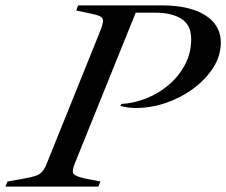

<svg xmlns="http://www.w3.org/2000/svg" viewBox="-68 -693 840 713"><path d="M-48 0 -40 -19 22 -30Q50 -35 65.5 -40.5Q81 -46 90 -57Q99 -68 107 -89L303 -575Q314 -602 314.5 -615Q315 -628 301.5 -633.5Q288 -639 258 -645L215 -654L222 -673H533Q636 -673 694 -636.5Q752 -600 752 -535Q752 -486 724 -442Q696 -398 650 -364Q604 -330 548.5 -311Q493 -292 436 -292Q406 -292 379 -300L383 -307Q426 -309 472 -326.5Q518 -344 556 -375.5Q594 -407 618 -451Q642 -495 642 -548Q642 -599 606.5 -622.5Q571 -646 508 -646H436L211 -89Q198 -58 205 -48Q212 -38 248 -30L305 -19L297 0Z"/></svg>

Font: Ibarra Real Nova Medium
Style: Italic
Weight: 500
Italic angle: -22°
Designer: Jose Maria Ribagorda & Octavio Pardo
Foundry: Octavio Pardo
Version: Version 2.000